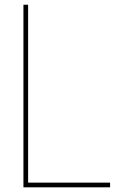

<svg xmlns="http://www.w3.org/2000/svg" viewBox="-20 -800 504 820"><path d="M450.2 0H80.1V-779.8H100.1V-20H450.2Z"/></svg>

Font: Cooper Hewitt
Style: Thin
Weight: 701
Designer: Village Type and Design LLC
Foundry: Cooper Hewitt Smithsonian Design Museum
Version: 1.000